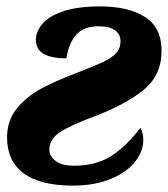

<svg xmlns="http://www.w3.org/2000/svg" viewBox="-20 -569 524 599"><path d="M2 -140Q2 -193 32.5 -230.5Q63 -268 108.5 -292.5Q154 -317 223 -343Q277 -364 302.5 -376Q328 -388 342 -403Q356 -418 356 -440Q356 -461 339.5 -474Q323 -487 287 -487Q244 -487 220 -463Q196 -439 187 -387Q92 -387 92 -444Q92 -471 112.5 -495Q133 -519 178 -534Q223 -549 292 -549Q381 -549 432.5 -516Q484 -483 484 -411Q484 -334 428 -288.5Q372 -243 277 -207Q197 -177 165.5 -155.5Q134 -134 134 -101Q134 -82 153.5 -67Q173 -52 210 -52Q277 -52 323.5 -80Q370 -108 418 -170Q427 -156 427 -132Q427 -97 401.5 -64.5Q376 -32 326 -11Q276 10 207 10Q105 10 53.5 -28.5Q2 -67 2 -140Z"/></svg>

Font: Noto Serif NarrowBlack
Style: Italic
Weight: 900
Width: 4
Italic angle: -12°
Designer: Monotype Design Team
Foundry: Monotype Imaging Inc.
Version: Version 1.001